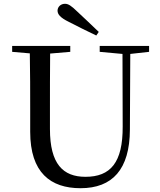

<svg xmlns="http://www.w3.org/2000/svg" viewBox="-20 -974 843 1011"><path d="M500 -806C461 -843 423 -880 387 -913C355 -944 340 -954 322 -954C299 -954 283 -937 283 -918C283 -899 297 -881 342 -859C389 -835 438 -810 487 -787ZM505 -701 625 -690 626 -308C627 -118 562 -43 430 -43C312 -43 243 -110 243 -295V-394C243 -494 243 -594 244 -692L350 -701V-732H44V-701L137 -693C139 -594 139 -493 139 -394V-280C139 -65 246 17 404 17C572 17 663 -82 664 -291L666 -690L765 -701V-732H505Z"/></svg>

Font: Noto Serif TC Medium
Style: Regular
Weight: 500
Designer: Ryoko NISHIZUKA 西塚涼子 (kana & ideographs); Frank Grießhammer (Latin, Greek & Cyrillic); Wenlong ZHANG 张文龙 (bopomofo); San
Foundry: Adobe
Version: Version 2.001;hotconv 1.1.0;makeotfexe 2.6.0